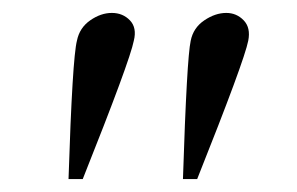

<svg xmlns="http://www.w3.org/2000/svg" viewBox="-20 -727 459 297"><path d="M364 -664Q358 -633 285 -450H263Q269 -637 275 -664Q279 -684 296 -695.5Q313 -707 330 -707Q346 -707 357 -695.5Q368 -684 364 -664ZM187 -664Q181 -633 108 -450H86Q92 -637 99 -664Q103 -684 119.5 -695.5Q136 -707 153 -707Q170 -707 181 -695.5Q192 -684 187 -664Z"/></svg>

Font: GFS Artemisia
Style: Italic
Weight: 400
Italic angle: -12°
Designer: Takis Katsoulidis and George D. Matthiopoulos
Foundry: George Matthiopoulos and Takis Katsoulidis
Version: Version 1.0